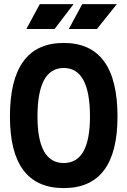

<svg xmlns="http://www.w3.org/2000/svg" viewBox="-20 -914 626 943"><path d="M293 9.8Q28.8 9.8 28.8 -341.8Q28.8 -703.1 293 -703.1Q557.1 -703.1 557.1 -341.8Q557.1 9.8 293 9.8ZM293 -113.3Q421.9 -113.3 421.9 -341.8Q421.9 -580.1 293 -580.1Q164.1 -580.1 164.1 -341.8Q164.1 -113.3 293 -113.3ZM317.9 -771.5 383.8 -893.6H553.7L456.1 -771.5ZM109.4 -771.5 175.3 -893.6H341.3L248 -771.5Z"/></svg>

Font: CaskaydiaMono NF
Style: Bold
Weight: 700
Designer: Aaron Bell
Foundry: Saja Typeworks
Version: Version 2111.001; ttfautohint (v1.8.4);Nerd Fonts 3.1.1